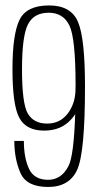

<svg xmlns="http://www.w3.org/2000/svg" viewBox="-20 -700 372 724"><path d="M161.5 5Q80 5 57 -48Q34 -101 34 -168.5H70Q70 -105.5 89.2 -63.8Q108.5 -22 161.5 -22Q211.5 -22 238 -73.5Q258.5 -112.5 263.5 -269.5Q256.5 -258.5 247.5 -249Q210 -207.5 146.5 -207.5Q78.5 -207.5 52.8 -255.8Q27 -304 27 -439Q27 -570.5 53.5 -625Q80 -679.5 165 -679.5Q247.5 -679.5 274 -617.8Q300.5 -556 300.5 -373.5Q300.5 -123.5 270.8 -59.2Q241 5 161.5 5ZM264.5 -356Q265 -367 265 -378.5Q265 -555.5 241.8 -603.8Q218.5 -652 163.5 -652Q108 -652 85.5 -608.2Q63 -564.5 63 -438.5Q63 -307.5 85.5 -270.8Q108 -234 157.5 -234Q206.5 -234 235.5 -272Q262.5 -308 264.5 -356Z"/></svg>

Font: Anybody ExtraLight
Style: Regular
Weight: 200
Designer: Tyler Finck
Foundry: Etcetera Type Company
Version: Version 1.010; ttfautohint (v1.8.3) -l 8 -r 50 -G 200 -x 14 